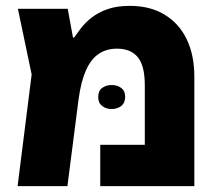

<svg xmlns="http://www.w3.org/2000/svg" viewBox="-20 -635 754 655"><path d="M423 -615Q492 -615 541.5 -585Q591 -555 617 -501Q643 -447 643 -373V0H322V-141H474V-344Q474 -411 450 -440Q426 -469 379 -469Q343 -469 316.5 -451Q290 -433 273 -394.5Q256 -356 248 -296L210 0H40L88 -381L41 -605H211L229 -507H233Q242 -520 256 -538.5Q270 -557 292 -574.5Q314 -592 346 -603.5Q378 -615 423 -615ZM315 -304Q315 -325 328.5 -335Q342 -345 361 -345Q380 -345 393.5 -335Q407 -325 407 -305Q407 -284 393.5 -273.5Q380 -263 361 -263Q342 -263 328.5 -273.5Q315 -284 315 -304Z"/></svg>

Font: Noto Sans Hebrew ExtraBold
Style: Regular
Weight: 800
Designer: Monotype Design Team
Foundry: Monotype Imaging Inc.
Version: Version 2.003